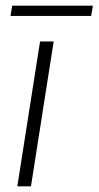

<svg xmlns="http://www.w3.org/2000/svg" viewBox="-20 -656 347 676"><path d="M41 0 121 -510H169L89 0ZM17 -600 23 -636H307L301 -600Z"/></svg>

Font: MuseoModerno ExtraLight
Style: Italic
Weight: 250
Italic angle: -9°
Designer: Pablo Cosgaya, Héctor Gatti, Marcela Romero, and the Authors of The MuseoModerno Project.
Foundry: Omnibus-Type Team
Version: Version 1.003